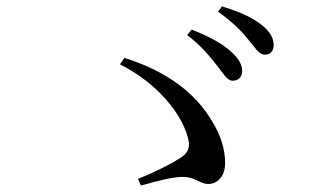

<svg xmlns="http://www.w3.org/2000/svg" viewBox="-20 -734 1040 597"><path d="M655 -530C675 -504 687 -483 703 -483C720 -483 733 -494 733 -512C733 -533 723 -551 699 -573C671 -599 629 -621 576 -642L562 -625C608 -590 634 -556 655 -530ZM752 -611C774 -585 785 -564 803 -564C819 -564 831 -574 831 -594C831 -615 820 -636 793 -657C767 -678 725 -698 670 -714L658 -698C707 -662 731 -637 752 -611ZM409 -178 418 -157C475 -173 519 -184 547 -184C589 -184 600 -162 628 -162C653 -162 680 -182 680 -227C680 -269 667 -314 637 -361C590 -439 507 -510 367 -554L353 -534C470 -475 544 -381 564 -307C573 -276 565 -258 541 -243C513 -225 465 -200 409 -178Z"/></svg>

Font: Noto Serif KR Medium
Style: Regular
Weight: 500
Designer: Ryoko NISHIZUKA 西塚涼子 (kana & ideographs); Frank Grießhammer (Latin, Greek & Cyrillic); Wenlong ZHANG 张文龙 (bopomofo); San
Foundry: Adobe
Version: Version 2.001;hotconv 1.1.0;makeotfexe 2.6.0